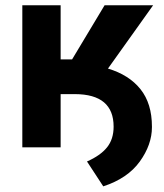

<svg xmlns="http://www.w3.org/2000/svg" viewBox="-20 -548 611 714"><path d="M364 145 303.5 52.5Q353.5 30.5 378 0Q402.5 -30.5 402.5 -77Q402.5 -197.5 259 -198H205.5V0H63V-528.5H205.5V-327H248L369 -528.5H549.5L381.5 -293Q460 -269.5 502.5 -216.2Q545 -163 545 -77V-75Q545 -10 499.8 52.8Q454.5 115.5 364 145Z"/></svg>

Font: Roberto Sans
Style: Bold
Weight: 700
Designer: Google (font) & Cristiano Sobral (main changes)
Version: Version 1.000;October 12, 2021;FontCreator 14.0.0.2814 64-bi